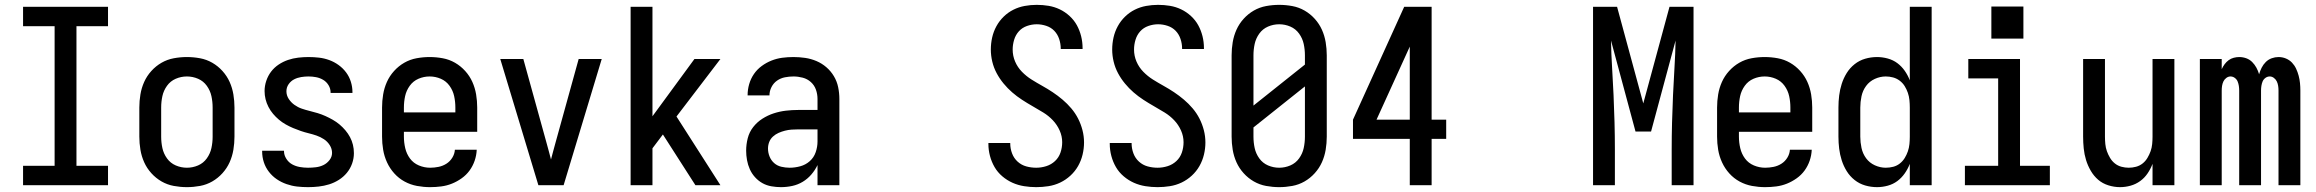

<svg xmlns="http://www.w3.org/2000/svg" viewBox="-20 -763 9540 791"><path d="M75 0V-80H205V-655H75V-735H425V-655H295V-80H425V0Z M750 8Q723 8 696 3Q669 -2 645.5 -15.5Q622 -29 603.5 -49.5Q585 -70 574 -94.5Q563 -119 558.5 -146Q554 -173 554 -200V-320Q554 -347 558.5 -374Q563 -401 574 -425.5Q585 -450 603.5 -470.5Q622 -491 645.5 -504.5Q669 -518 696 -523Q723 -528 750 -528Q777 -528 804 -523Q831 -518 854.5 -504.5Q878 -491 896.5 -470.5Q915 -450 926 -425.5Q937 -401 941.5 -374Q946 -347 946 -320V-200Q946 -173 941.5 -146Q937 -119 926 -94.5Q915 -70 896.5 -49.5Q878 -29 854.5 -15.5Q831 -2 804 3Q777 8 750 8ZM750 -72Q774 -72 796 -81.5Q818 -91 832 -110.5Q846 -130 851 -153Q856 -176 856 -200V-320Q856 -344 851 -367Q846 -390 832 -409.5Q818 -429 796 -438.5Q774 -448 750 -448Q726 -448 704 -438.5Q682 -429 668 -409.5Q654 -390 649 -367Q644 -344 644 -320V-200Q644 -176 649 -153Q654 -130 668 -110.5Q682 -91 704 -81.5Q726 -72 750 -72Z M1249 8Q1226 8 1204 5.5Q1182 3 1160.5 -4.5Q1139 -12 1120.5 -24.5Q1102 -37 1088 -55Q1074 -73 1067 -94.5Q1060 -116 1060 -139Q1060 -139 1060 -140Q1060 -141 1060 -142H1150Q1150 -141 1150 -141Q1150 -141 1150 -140Q1150 -124 1159.5 -109Q1169 -94 1183.5 -86Q1198 -78 1215 -75Q1232 -72 1249 -72Q1265 -72 1281.5 -74Q1298 -76 1312.5 -83Q1327 -90 1337.5 -103.5Q1348 -117 1348 -133Q1348 -150 1338.5 -165Q1329 -180 1314.5 -189.5Q1300 -199 1284 -204.5Q1268 -210 1251.5 -214Q1235 -218 1219 -223.5Q1203 -229 1187.5 -235.5Q1172 -242 1157 -250.5Q1142 -259 1129 -270Q1116 -281 1105 -294Q1094 -307 1086 -322.5Q1078 -338 1074 -354.5Q1070 -371 1070 -388Q1070 -409 1077 -430Q1084 -451 1097 -468Q1110 -485 1128 -497Q1146 -509 1166.5 -516Q1187 -523 1208.5 -525.5Q1230 -528 1251 -528Q1273 -528 1294.5 -525.5Q1316 -523 1336.5 -515.5Q1357 -508 1375 -495Q1393 -482 1406 -464.5Q1419 -447 1425.5 -426Q1432 -405 1432 -384Q1432 -383 1432 -382Q1432 -381 1432 -380H1342Q1342 -381 1342 -381Q1342 -381 1342 -382Q1342 -398 1333.5 -412Q1325 -426 1311.5 -434Q1298 -442 1282.5 -445Q1267 -448 1251 -448Q1236 -448 1220.5 -445.5Q1205 -443 1191.5 -436Q1178 -429 1169 -416Q1160 -403 1160 -387Q1160 -370 1169.5 -355.5Q1179 -341 1193 -331Q1207 -321 1223 -315.5Q1239 -310 1255.5 -306Q1272 -302 1288.5 -297Q1305 -292 1320.5 -285Q1336 -278 1351 -269.5Q1366 -261 1379 -250Q1392 -239 1403 -226Q1414 -213 1422 -198Q1430 -183 1434 -166.5Q1438 -150 1438 -132Q1438 -110 1430.5 -89Q1423 -68 1409 -51Q1395 -34 1376 -22Q1357 -10 1336 -3.5Q1315 3 1293 5.5Q1271 8 1249 8Z M1752 8Q1725 8 1698 3Q1671 -2 1647 -15Q1623 -28 1604.5 -48.5Q1586 -69 1574.5 -94Q1563 -119 1558.5 -146Q1554 -173 1554 -200V-320Q1554 -347 1558.5 -374Q1563 -401 1574 -425.5Q1585 -450 1603.5 -470.5Q1622 -491 1645.5 -504.5Q1669 -518 1696 -523Q1723 -528 1750 -528Q1777 -528 1804 -523Q1831 -518 1854.5 -504.5Q1878 -491 1896.5 -470.5Q1915 -450 1926 -425.5Q1937 -401 1941.5 -374Q1946 -347 1946 -320V-220H1644V-200Q1644 -176 1649.5 -152.5Q1655 -129 1669 -110Q1683 -91 1705.5 -81.5Q1728 -72 1752 -72Q1769 -72 1786.5 -75.5Q1804 -79 1819 -88.5Q1834 -98 1843.5 -113.5Q1853 -129 1854 -146H1944Q1943 -123 1935.5 -101Q1928 -79 1914.5 -60.5Q1901 -42 1882 -28.5Q1863 -15 1842 -6.5Q1821 2 1798 5Q1775 8 1752 8ZM1856 -300V-320Q1856 -344 1851 -367Q1846 -390 1832 -409.5Q1818 -429 1796 -438.5Q1774 -448 1750 -448Q1726 -448 1704 -438.5Q1682 -429 1668 -409.5Q1654 -390 1649 -367Q1644 -344 1644 -320V-300Z M2198 0 2041 -520H2136L2232 -173Q2236 -157 2241 -140Q2246 -123 2250 -106Q2254 -123 2259 -140Q2264 -157 2268 -173L2364 -520H2459L2302 0Z M2578 0V-735H2668V-284L2841 -520H2948L2767 -283L2948 0H2845L2827 -28L2711 -209L2668 -152V0Z M3197 8Q3178 8 3158 4.5Q3138 1 3121 -8.5Q3104 -18 3090.5 -33Q3077 -48 3069 -66Q3061 -84 3057.5 -103.5Q3054 -123 3054 -142Q3054 -168 3060.5 -193.5Q3067 -219 3083 -239.5Q3099 -260 3121 -274Q3143 -288 3167.5 -296Q3192 -304 3217.5 -307Q3243 -310 3269 -310H3348V-355Q3348 -375 3341.5 -393.5Q3335 -412 3320.5 -425Q3306 -438 3287 -443Q3268 -448 3249 -448Q3231 -448 3213.5 -444.5Q3196 -441 3181.5 -431Q3167 -421 3158.5 -404.5Q3150 -388 3150 -370Q3150 -370 3150 -370Q3150 -370 3150 -370H3060Q3060 -370 3060 -370.5Q3060 -371 3060 -371Q3060 -394 3066.5 -416.5Q3073 -439 3086 -458Q3099 -477 3118 -491Q3137 -505 3158.5 -513.5Q3180 -522 3202.5 -525Q3225 -528 3249 -528Q3273 -528 3297 -524.5Q3321 -521 3343.5 -511.5Q3366 -502 3384.5 -486Q3403 -470 3415.5 -449Q3428 -428 3433 -404Q3438 -380 3438 -355V0H3348V-83Q3338 -62 3322.5 -44Q3307 -26 3287 -14Q3267 -2 3244 3Q3221 8 3197 8ZM3233 -72Q3255 -72 3277 -78Q3299 -84 3316 -99Q3333 -114 3340.5 -136Q3348 -158 3348 -180V-230H3269Q3255 -230 3241 -229Q3227 -228 3213.5 -224.5Q3200 -221 3187.5 -215.5Q3175 -210 3164.5 -200.5Q3154 -191 3149 -178Q3144 -165 3144 -151Q3144 -134 3150.5 -118Q3157 -102 3169.5 -91Q3182 -80 3199 -76Q3216 -72 3233 -72Z M4249 8Q4224 8 4199 4Q4174 0 4151.5 -10Q4129 -20 4109.5 -36.5Q4090 -53 4077.5 -74.5Q4065 -96 4058.5 -120.5Q4052 -145 4052 -170Q4052 -171 4052 -172Q4052 -173 4052 -174H4142Q4142 -174 4142 -173Q4142 -172 4142 -172Q4142 -151 4149.5 -131Q4157 -111 4172.5 -97Q4188 -83 4208 -77.5Q4228 -72 4249 -72Q4270 -72 4290.5 -78.5Q4311 -85 4326.5 -99.5Q4342 -114 4349 -134.5Q4356 -155 4356 -177Q4356 -202 4345.5 -225.5Q4335 -249 4317.5 -267.5Q4300 -286 4278 -299.5Q4256 -313 4234 -325.5Q4212 -338 4190.5 -352Q4169 -366 4150 -382.5Q4131 -399 4114.5 -419Q4098 -439 4086 -461.5Q4074 -484 4068 -509Q4062 -534 4062 -559Q4062 -584 4067.5 -608.5Q4073 -633 4085 -655Q4097 -677 4115 -694.5Q4133 -712 4155 -723Q4177 -734 4201.5 -738.5Q4226 -743 4251 -743Q4276 -743 4300 -739Q4324 -735 4346 -724.5Q4368 -714 4386.5 -697Q4405 -680 4416.5 -659Q4428 -638 4434 -614Q4440 -590 4440 -565Q4440 -564 4440 -563Q4440 -562 4440 -561H4350Q4350 -562 4350 -562.5Q4350 -563 4350 -563Q4350 -583 4343.5 -602.5Q4337 -622 4323.5 -636Q4310 -650 4290.5 -656.5Q4271 -663 4251 -663Q4231 -663 4211 -656Q4191 -649 4177.5 -634Q4164 -619 4158 -599Q4152 -579 4152 -559Q4152 -533 4162 -509.5Q4172 -486 4190 -467.5Q4208 -449 4229.5 -435.5Q4251 -422 4273.5 -409.5Q4296 -397 4317 -383Q4338 -369 4357.5 -352.5Q4377 -336 4393.5 -316.5Q4410 -297 4421.5 -274.5Q4433 -252 4439.5 -227Q4446 -202 4446 -176Q4446 -151 4440 -126Q4434 -101 4421.5 -79Q4409 -57 4390 -39.5Q4371 -22 4348 -11Q4325 0 4299.5 4Q4274 8 4249 8Z M4749 8Q4724 8 4699 4Q4674 0 4651.5 -10Q4629 -20 4609.5 -36.5Q4590 -53 4577.5 -74.5Q4565 -96 4558.5 -120.5Q4552 -145 4552 -170Q4552 -171 4552 -172Q4552 -173 4552 -174H4642Q4642 -174 4642 -173Q4642 -172 4642 -172Q4642 -151 4649.5 -131Q4657 -111 4672.5 -97Q4688 -83 4708 -77.5Q4728 -72 4749 -72Q4770 -72 4790.5 -78.5Q4811 -85 4826.5 -99.5Q4842 -114 4849 -134.5Q4856 -155 4856 -177Q4856 -202 4845.5 -225.5Q4835 -249 4817.5 -267.5Q4800 -286 4778 -299.5Q4756 -313 4734 -325.5Q4712 -338 4690.5 -352Q4669 -366 4650 -382.5Q4631 -399 4614.5 -419Q4598 -439 4586 -461.5Q4574 -484 4568 -509Q4562 -534 4562 -559Q4562 -584 4567.5 -608.5Q4573 -633 4585 -655Q4597 -677 4615 -694.5Q4633 -712 4655 -723Q4677 -734 4701.5 -738.5Q4726 -743 4751 -743Q4776 -743 4800 -739Q4824 -735 4846 -724.5Q4868 -714 4886.5 -697Q4905 -680 4916.5 -659Q4928 -638 4934 -614Q4940 -590 4940 -565Q4940 -564 4940 -563Q4940 -562 4940 -561H4850Q4850 -562 4850 -562.5Q4850 -563 4850 -563Q4850 -583 4843.5 -602.5Q4837 -622 4823.5 -636Q4810 -650 4790.5 -656.5Q4771 -663 4751 -663Q4731 -663 4711 -656Q4691 -649 4677.5 -634Q4664 -619 4658 -599Q4652 -579 4652 -559Q4652 -533 4662 -509.5Q4672 -486 4690 -467.5Q4708 -449 4729.5 -435.5Q4751 -422 4773.5 -409.5Q4796 -397 4817 -383Q4838 -369 4857.5 -352.5Q4877 -336 4893.5 -316.5Q4910 -297 4921.5 -274.5Q4933 -252 4939.5 -227Q4946 -202 4946 -176Q4946 -151 4940 -126Q4934 -101 4921.5 -79Q4909 -57 4890 -39.5Q4871 -22 4848 -11Q4825 0 4799.5 4Q4774 8 4749 8Z M5250 8Q5223 8 5196 3Q5169 -2 5145.5 -15.5Q5122 -29 5103.5 -49.5Q5085 -70 5074 -94.5Q5063 -119 5058.5 -146Q5054 -173 5054 -200V-535Q5054 -562 5058.5 -589Q5063 -616 5074 -640.5Q5085 -665 5103.5 -685.5Q5122 -706 5145.5 -719.5Q5169 -733 5196 -738Q5223 -743 5250 -743Q5277 -743 5304 -738Q5331 -733 5354.5 -719.5Q5378 -706 5396.5 -685.5Q5415 -665 5426 -640.5Q5437 -616 5441.5 -589Q5446 -562 5446 -535V-200Q5446 -173 5441.5 -146Q5437 -119 5426 -94.5Q5415 -70 5396.5 -49.5Q5378 -29 5354.5 -15.5Q5331 -2 5304 3Q5277 8 5250 8ZM5144 -328 5356 -497V-535Q5356 -559 5351 -582Q5346 -605 5332 -624.5Q5318 -644 5296 -653.5Q5274 -663 5250 -663Q5226 -663 5204 -653.5Q5182 -644 5168 -624.5Q5154 -605 5149 -582Q5144 -559 5144 -535ZM5250 -72Q5274 -72 5296 -81.5Q5318 -91 5332 -110.5Q5346 -130 5351 -153Q5356 -176 5356 -200V-407L5144 -238V-200Q5144 -176 5149 -153Q5154 -130 5168 -110.5Q5182 -91 5204 -81.5Q5226 -72 5250 -72Z M5788 0V-191H5554V-270L5765 -735H5878V-270H5938V-191H5878V0ZM5651 -270H5788V-571Z M6543 0V-735H6642L6750 -337L6858 -735H6957V0H6867V-147Q6867 -203 6868.5 -259Q6870 -315 6872.5 -371.5Q6875 -428 6878.5 -484Q6882 -540 6883 -596L6782 -221H6718L6617 -596Q6618 -540 6621.5 -484Q6625 -428 6627.5 -371.5Q6630 -315 6631.5 -259Q6633 -203 6633 -147V0Z M7252 8Q7225 8 7198 3Q7171 -2 7147 -15Q7123 -28 7104.5 -48.5Q7086 -69 7074.5 -94Q7063 -119 7058.5 -146Q7054 -173 7054 -200V-320Q7054 -347 7058.5 -374Q7063 -401 7074 -425.5Q7085 -450 7103.5 -470.5Q7122 -491 7145.5 -504.5Q7169 -518 7196 -523Q7223 -528 7250 -528Q7277 -528 7304 -523Q7331 -518 7354.5 -504.5Q7378 -491 7396.5 -470.5Q7415 -450 7426 -425.5Q7437 -401 7441.5 -374Q7446 -347 7446 -320V-220H7144V-200Q7144 -176 7149.5 -152.5Q7155 -129 7169 -110Q7183 -91 7205.5 -81.5Q7228 -72 7252 -72Q7269 -72 7286.5 -75.5Q7304 -79 7319 -88.5Q7334 -98 7343.5 -113.5Q7353 -129 7354 -146H7444Q7443 -123 7435.5 -101Q7428 -79 7414.5 -60.5Q7401 -42 7382 -28.5Q7363 -15 7342 -6.5Q7321 2 7298 5Q7275 8 7252 8ZM7356 -300V-320Q7356 -344 7351 -367Q7346 -390 7332 -409.5Q7318 -429 7296 -438.5Q7274 -448 7250 -448Q7226 -448 7204 -438.5Q7182 -429 7168 -409.5Q7154 -390 7149 -367Q7144 -344 7144 -320V-300Z M7713 8Q7688 8 7664 1Q7640 -6 7620.5 -21.5Q7601 -37 7588 -58Q7575 -79 7567.5 -102.5Q7560 -126 7557 -150.5Q7554 -175 7554 -200V-320Q7554 -345 7557 -369.5Q7560 -394 7567.5 -417.5Q7575 -441 7588 -462Q7601 -483 7620.5 -498.5Q7640 -514 7664 -521Q7688 -528 7713 -528Q7735 -528 7757 -522Q7779 -516 7796.5 -503Q7814 -490 7827 -471.5Q7840 -453 7848 -432V-735H7938V0H7848V-88Q7840 -67 7827 -48.5Q7814 -30 7796.5 -17Q7779 -4 7757 2Q7735 8 7713 8ZM7749 -72Q7765 -72 7780 -76Q7795 -80 7807 -89.5Q7819 -99 7827 -112Q7835 -125 7840 -139.5Q7845 -154 7846.5 -169.5Q7848 -185 7848 -200V-320Q7848 -335 7846.5 -350.5Q7845 -366 7840 -380.5Q7835 -395 7827 -408Q7819 -421 7806.5 -430.5Q7794 -440 7779 -444Q7764 -448 7749 -448Q7726 -448 7704 -438Q7682 -428 7668 -409Q7654 -390 7649 -366.5Q7644 -343 7644 -320V-200Q7644 -177 7649 -153.5Q7654 -130 7668 -111Q7682 -92 7704 -82Q7726 -72 7749 -72Q7749 -72 7749 -72Q7749 -72 7749 -72Z M8075 0V-80H8212V-440H8089V-520H8302V-80H8425V0ZM8184 -604V-736H8316V-604Z M8714 8Q8690 8 8666 0.5Q8642 -7 8624 -22.5Q8606 -38 8593.5 -59.5Q8581 -81 8574 -104Q8567 -127 8564.5 -151.5Q8562 -176 8562 -200V-520H8652V-200Q8652 -185 8653.5 -169.5Q8655 -154 8660 -140Q8665 -126 8673 -112.5Q8681 -99 8693 -89.5Q8705 -80 8720 -76Q8735 -72 8750 -72Q8765 -72 8780 -76Q8795 -80 8807 -89.5Q8819 -99 8827 -112.5Q8835 -126 8840 -140Q8845 -154 8846.5 -169.5Q8848 -185 8848 -200V-520H8938V0H8848V-88Q8840 -67 8827.5 -48.5Q8815 -30 8797 -17Q8779 -4 8757.5 2Q8736 8 8714 8Z M9043 0V-520H9133V-478Q9138 -489 9145 -498.5Q9152 -508 9161.5 -515Q9171 -522 9182.5 -525Q9194 -528 9205 -528Q9220 -528 9234 -523Q9248 -518 9258.5 -507.5Q9269 -497 9276 -484Q9283 -471 9287 -457Q9291 -471 9297.5 -484Q9304 -497 9314.5 -507.5Q9325 -518 9339 -523Q9353 -528 9367 -528Q9383 -528 9397.5 -522Q9412 -516 9422.5 -505Q9433 -494 9439.5 -480Q9446 -466 9450 -451Q9454 -436 9455.5 -420.5Q9457 -405 9457 -390V0H9367V-390Q9367 -400 9365.5 -409.5Q9364 -419 9360 -427.5Q9356 -436 9348 -442Q9340 -448 9331 -448Q9321 -448 9313 -442Q9305 -436 9301.5 -427.5Q9298 -419 9296.5 -409.5Q9295 -400 9295 -390V0H9205V-390Q9205 -400 9203.5 -409.5Q9202 -419 9198.5 -427.5Q9195 -436 9187 -442Q9179 -448 9169 -448Q9160 -448 9152 -442Q9144 -436 9140 -427.5Q9136 -419 9134.5 -409.5Q9133 -400 9133 -390V0Z"/></svg>

Font: Iosevka SS04 Medium
Style: Regular
Weight: 500
Monospace: yes
Designer: Belleve Invis
Foundry: Belleve Invis
Version: Version 19.0.0; ttfautohint (v1.8.4)